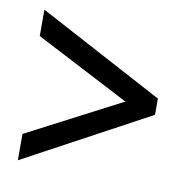

<svg xmlns="http://www.w3.org/2000/svg" viewBox="-59 -635 546 560"><g transform="rotate(10 214.5 -355.0)"><path d="M29 -132V-210L308 -355L29 -500V-578L400 -380V-332Z"/></g></svg>

Font: Noto Sans Tamil ExtraCondensed
Style: Regular
Weight: 400
Width: 2
Designer: Jelle Bosma - Monotype Design Team
Foundry: Monotype Imaging Inc.
Version: Version 2.004